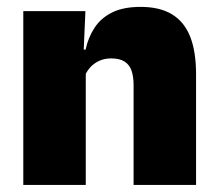

<svg xmlns="http://www.w3.org/2000/svg" viewBox="-20 -524 618 544"><path d="M358.5 0V-283Q358.5 -306.5 352.8 -323.5Q347 -340.5 333 -349.5Q319 -358.5 295 -358.5Q276.5 -358.5 262 -352Q247.5 -345.5 237.2 -334.8Q227 -324 221 -310.5L194 -383.5H222.5Q230 -418 247.8 -445.2Q265.5 -472.5 297.2 -488.5Q329 -504.5 378.5 -504.5Q432.5 -504.5 467.2 -483.5Q502 -462.5 518.8 -420.2Q535.5 -378 535.5 -313.5V0ZM46 0V-492.5H222L216.5 -366L223 -348V0Z"/></svg>

Font: Anek Latin ExtraBold
Style: Regular
Weight: 800
Designer: Yesha Goshar
Foundry: Ek Type
Version: Version 1.003